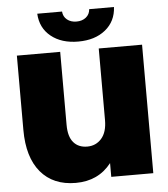

<svg xmlns="http://www.w3.org/2000/svg" viewBox="-61 -971 912 1042"><g transform="rotate(-5 395.0 -450.5)"><path d="M733 -700V0H504V-75Q433 16 310 16Q187 16 119 -65Q51 -146 51 -295V-700H287V-302Q287 -238 314 -206.5Q341 -175 389 -175Q436 -175 466.5 -209.5Q497 -244 497 -310V-700ZM181 -917H316Q318 -889 338.5 -872.5Q359 -856 390 -856Q421 -856 441.5 -872.5Q462 -889 464 -917H599Q595 -839 538 -793Q481 -747 390 -747Q299 -747 242 -793Q185 -839 181 -917Z"/></g></svg>

Font: Montserrat Alternates Black
Style: Regular
Weight: 900
Designer: Julieta Ulanovsky
Foundry: Julieta Ulanovsky
Version: Version 7.200